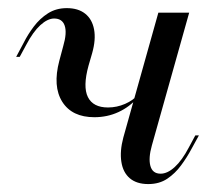

<svg xmlns="http://www.w3.org/2000/svg" viewBox="-20 -446 534 477"><path d="M348.4 11.3Q319.4 11.3 302.4 -3.2Q285.5 -17.7 281.5 -44Q277.4 -70.2 286.3 -104L373.4 -414.5H450L357.3 -84.7Q348.4 -53.2 353.6 -33.9Q358.9 -14.5 379 -14.5Q396 -14.5 414.1 -31Q432.3 -47.6 449.2 -79.8L465.3 -109.7H474.2L455.6 -75.8Q444.4 -54.8 429.8 -35.1Q415.3 -15.3 395.6 -2Q375.8 11.3 348.4 11.3ZM214.5 -154.8Q158.9 -154.8 134.7 -193.1Q110.5 -231.5 127.4 -295.2L137.1 -331.5Q146.8 -364.5 140.7 -382.3Q134.7 -400 114.5 -400Q98.4 -400 80.2 -383.5Q62.1 -366.9 45.2 -334.7L29 -304.8H20.2L38.7 -339.5Q49.2 -360.5 64.1 -380.2Q79 -400 99.2 -412.9Q119.4 -425.8 146 -425.8Q174.2 -425.8 191.5 -412.1Q208.9 -398.4 213.7 -373Q218.5 -347.6 208.9 -313.7L200 -283.1Q185.5 -230.6 198.4 -204.8Q211.3 -179 248.4 -179Q270.2 -179 290.7 -187.9Q311.3 -196.8 324.2 -212.1L322.6 -204Q302.4 -180.6 274.6 -167.7Q246.8 -154.8 214.5 -154.8Z"/></svg>

Font: Playfair 144pt
Style: Italic
Weight: 400
Italic angle: -15.6°
Designer: Claus Eggers Sørensen
Foundry: Claus Eggers Sørensen
Version: Version 2.001;gftools[0.9.30]